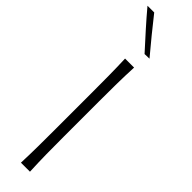

<svg xmlns="http://www.w3.org/2000/svg" viewBox="-344 -976 955 955"><g transform="rotate(45 133.5 -498.5)"><path d="M104 0H167.5Q164.6 -62 163.8 -119.1Q163.1 -176.3 163.1 -243.7V-488.3Q163.1 -556.2 163.8 -613.3Q164.6 -670.4 167.5 -732.4H104Q106.4 -670.4 106.9 -613.3Q107.4 -556.2 107.4 -488.3V-243.7Q107.4 -176.3 106.9 -119.1Q106.4 -62 104 0ZM156.7 -816.9 190.4 -817.9Q152.8 -862.8 116 -907.7Q79.1 -952.6 44.4 -997.1H-2.9Q35.6 -951.2 75.7 -906.5Q115.7 -861.8 156.7 -816.9Z"/></g></svg>

Font: Pinar VF
Style: Regular
Weight: 300
Designer: Amin Abedi
Version: Version 2.000